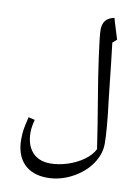

<svg xmlns="http://www.w3.org/2000/svg" viewBox="-115 -855 930 1271"><g transform="rotate(10 350.0 -220.0)"><path d="M585.9 96.2Q564 -52.7 530.8 -250Q510.3 -369.1 491 -508.5Q471.7 -647.9 471.7 -686Q471.7 -725.1 489.5 -748Q507.3 -771 548.8 -779.8Q551.8 -768.6 554.4 -758.8Q557.1 -749 590.8 -640.1L563 -616.2L578.1 -485.8L604 -249Q629.9 -42 629.9 51.8Q629.9 122.6 584.7 188.5Q539.6 254.4 459.5 297.1Q379.4 339.8 293 339.8Q192.4 339.8 136.2 282Q80.1 224.1 80.1 119.1Q80.1 82.5 84.2 54.9Q88.4 27.3 103 -33.2L146 -22.9Q132.8 27.3 132.8 61Q132.8 147.9 176 195.6Q219.2 243.2 295.9 243.2Q352.1 243.2 411.9 224.1Q471.7 205.1 519 170.9Q566.4 136.7 585.9 96.2Z"/></g></svg>

Font: Droid Persian Naskh
Style: Regular
Weight: 400
Designer: Pascal Zoghbi
Foundry: Ascender Corporation
Version: Version 1.00